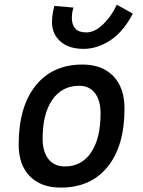

<svg xmlns="http://www.w3.org/2000/svg" viewBox="-20 -809 626 838"><path d="M245.1 9.8Q158.7 9.8 110.1 -39.8Q61.5 -89.4 61.5 -177.7Q61.5 -342.8 135.3 -435.1Q209 -527.3 339.8 -527.3Q426.3 -527.3 474.9 -476.6Q523.4 -425.8 523.4 -335Q523.4 -172.4 450 -81.3Q376.5 9.8 245.1 9.8ZM263.2 -82.5Q336.4 -82.5 377.7 -143.8Q418.9 -205.1 418.9 -314Q418.9 -370.6 394.5 -402.6Q370.1 -434.6 325.7 -434.6Q250.5 -434.6 208.3 -373.5Q166 -312.5 166 -203.6Q166 -146.5 191.7 -114.5Q217.3 -82.5 263.2 -82.5ZM344.7 -595.7Q280.8 -595.7 243.9 -627.9Q207 -660.2 207 -711.9Q207 -729 209.5 -746.3Q211.9 -763.7 217.3 -783.2L300.8 -775.9Q296.4 -763.2 294.9 -752Q293.5 -740.7 293.5 -731.4Q293.5 -701.2 308.6 -684.3Q323.7 -667.5 356 -667.5Q393.6 -667.5 430.4 -703.1Q467.3 -738.8 489.7 -788.6L559.6 -749.5Q519 -670.9 461.9 -633.3Q404.8 -595.7 344.7 -595.7Z"/></svg>

Font: Cascadia Mono NF
Style: Italic
Weight: 400
Italic angle: -10°
Monospace: yes
Designer: Aaron Bell
Foundry: Saja Typeworks
Version: Version 2404.023